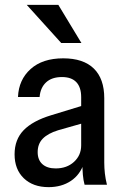

<svg xmlns="http://www.w3.org/2000/svg" viewBox="-20 -760 509 790"><path d="M328 0Q323 -18 321 -40.5Q319 -63 319 -91H314V-360Q314 -401 294 -422Q274 -443 235 -443Q193 -443 169.5 -421Q146 -399 143 -361H54Q57 -432 106 -476Q155 -520 240 -520Q323 -520 366 -478Q409 -436 409 -356V-91Q409 -69 411.5 -46.5Q414 -24 420 0ZM180 10Q116 10 78 -26.5Q40 -63 40 -125Q40 -186 77.5 -224.5Q115 -263 191 -286L335 -330V-257L219 -224Q177 -211 156 -189.5Q135 -168 135 -134Q135 -102 154.5 -84.5Q174 -67 209 -67Q255 -67 284.5 -94Q314 -121 314 -162L326 -90Q310 -41 271.5 -15.5Q233 10 180 10ZM232 -583 90 -740H220L315 -583Z"/></svg>

Font: Instrument Sans SemiCondensed Medium
Style: Regular
Weight: 500
Width: 4
Designer: Rodrigo Fuenzalida
Foundry: fragTYPE
Version: Version 1.000;gftools[0.9.28]